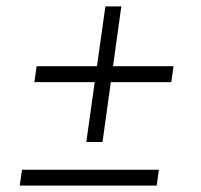

<svg xmlns="http://www.w3.org/2000/svg" viewBox="-20 -583 630 603"><path d="M95 -375H525L518 -325H88ZM311 -563H361L302 -137H251ZM49 -50H479L472 0H42Z"/></svg>

Font: Pathway Extreme 8pt Thin
Style: Italic
Weight: 100
Italic angle: -8°
Designer: Eduardo Rodriguez Tunni
Foundry: Eduardo Rodriguez Tunni
Version: Version 1.000